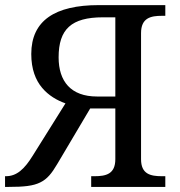

<svg xmlns="http://www.w3.org/2000/svg" viewBox="-31 -734 707 754"><path d="M373 -666H421.9V-355H350.1C247.1 -355 199.2 -414.6 199.2 -508.8C199.2 -619.6 249.5 -666 373 -666ZM-11.2 0H2.9C63 0 99.6 -3.9 127 -17.6C154.3 -30.8 171.9 -52.7 193.8 -89.8L323.2 -308.1H421.9V-108.9C421.9 -50.3 385.3 -42 339.8 -42H327.1V0H618.2V-42H605C559.6 -42 522.9 -50.3 522.9 -108.9V-604C522.9 -664.1 561.5 -671.9 605 -671.9H618.2V-713.9H356.9C185.1 -713.9 91.8 -653.3 91.8 -522C91.8 -461.9 108.9 -419.4 134.3 -389.2C159.7 -358.9 192.9 -339.8 226.1 -328.1L97.2 -122.1C64.5 -69.3 34.2 -42 -7.8 -42H-11.2Z"/></svg>

Font: The Erased English
Style: Regular
Weight: 400
Designer: Monotype Design team + ligartures altered by 180 Amsterdam
Foundry: Monotype Imaging Inc.
Version: Version 1.030;Glyphs 3.1.2 (3151)